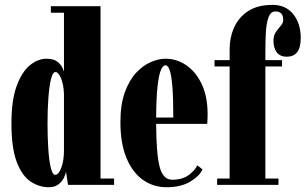

<svg xmlns="http://www.w3.org/2000/svg" viewBox="-20 -776 1282 806"><path d="M185 10Q145 10 109 -13.5Q73 -37 50.5 -95.5Q28 -154 28 -259Q28 -354 49.5 -413.8Q71 -473.5 104.8 -501.5Q138.5 -529.5 175 -529.5Q204 -529.5 219.8 -517.8Q235.5 -506 241.5 -492.8Q247.5 -479.5 248.5 -475V-722.5H193.5V-750H402V-26.5H459V0H265.5L257 -55.5Q255.5 -44 247.8 -28.5Q240 -13 224.5 -1.5Q209 10 185 10ZM212 -42Q226 -42 237.2 -71.8Q248.5 -101.5 248.5 -143.5V-382Q247 -421 236.2 -447.2Q225.5 -473.5 212.5 -473.5Q201.5 -473.5 194.2 -444.5Q187 -415.5 183.2 -366.5Q179.5 -317.5 179.5 -257.5Q179.5 -199.5 182.8 -150.5Q186 -101.5 193.2 -71.8Q200.5 -42 212 -42Z M680 10Q624 10 580.2 -20.8Q536.5 -51.5 511 -112.5Q485.5 -173.5 485.5 -263.5Q485.5 -337.5 504 -388.5Q522.5 -439.5 551.5 -470.5Q580.5 -501.5 613.2 -515.5Q646 -529.5 675 -529.5Q722 -529.5 762.2 -502Q802.5 -474.5 827 -422.5Q851.5 -370.5 851.5 -296.5Q851.5 -277 850 -256H635.5Q636 -131.5 650 -76.5Q664 -21.5 702.5 -21.5Q746 -21.5 772 -41Q798 -60.5 808.5 -82L830 -65Q817.5 -37 778.5 -13.5Q739.5 10 680 10ZM675 -502Q664 -502 655.5 -482.2Q647 -462.5 641.5 -414.8Q636 -367 635.5 -282.5H707.5Q707.5 -366 703.5 -413.8Q699.5 -461.5 692.2 -481.8Q685 -502 675 -502Z M891.5 0V-26.5H944V-497H880.5V-523.5H944V-569Q944 -619 963.2 -661.5Q982.5 -704 1022.2 -729.8Q1062 -755.5 1124 -755.5Q1180 -755.5 1211.2 -716.2Q1242.5 -677 1242.5 -616.5Q1242.5 -538 1184 -538Q1155 -538 1141.5 -556.8Q1128 -575.5 1128 -604.5Q1128 -627 1138.2 -641.8Q1148.5 -656.5 1158.8 -668Q1169 -679.5 1169 -692.5Q1169 -728 1136 -728Q1116 -728 1107 -702.8Q1098 -677.5 1096 -639Q1094 -600.5 1094 -561V-523.5H1164V-497H1094V-26.5H1149V0Z"/></svg>

Font: Imbue 50pt Black
Style: Regular
Weight: 900
Designer: Tyler Finck
Foundry: Etcetera Type Company
Version: Version 1.102; ttfautohint (v1.8.3)